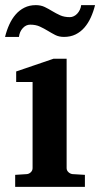

<svg xmlns="http://www.w3.org/2000/svg" viewBox="-27 -729 391 749"><path d="M32.2 0V-46.9L78.1 -49.8Q86.9 -50.8 93.5 -57.4Q100.1 -64 100.1 -73.2V-409.2H36.1V-450.2L182.1 -500H232.9V-73.2Q232.9 -64 240 -57.4Q247.1 -50.8 255.9 -49.8L304.2 -46.9V0ZM343.8 -709Q337.4 -683.1 327.1 -660.6Q316.9 -638.2 302.2 -621.3Q287.6 -604.5 267.8 -594.7Q248 -585 222.7 -585Q203.1 -585 188.5 -592.5Q173.8 -600.1 159.4 -608.9Q145 -617.7 128.9 -625.2Q112.8 -632.8 90.8 -632.8Q74.2 -632.8 61.8 -619.1Q49.3 -605.5 46.9 -585H-7.3Q-1 -610.8 9.3 -633.3Q19.5 -655.8 34.2 -672.6Q48.8 -689.5 68.4 -699.2Q87.9 -709 112.8 -709Q132.3 -709 147.5 -701.7Q162.6 -694.3 177 -685.5Q191.4 -676.8 207.5 -669.4Q223.6 -662.1 245.6 -662.1Q253.4 -662.1 261 -665.8Q268.6 -669.4 274.4 -675.8Q280.3 -682.1 284.4 -690.7Q288.6 -699.2 289.6 -709Z"/></svg>

Font: Charis SIL Afr
Style: Bold
Weight: 700
Foundry: SIL International
Version: Version 5.000